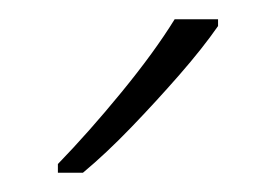

<svg xmlns="http://www.w3.org/2000/svg" viewBox="-20 -785 286 199"><path d="M206 -758Q190 -735 166 -707.5Q142 -680 116 -653Q90 -626 66 -606H40V-615Q72 -648 106 -689.5Q140 -731 161 -765H206Z"/></svg>

Font: Noto Sans Lao Looped SemiCondensed ExtraLight
Style: Regular
Weight: 200
Width: 4
Designer: Mark Frömberg, Ben Mitchell
Foundry: The Fontpad Ltd
Version: Version 1.002; ttfautohint (v1.8.4.7-5d5b)